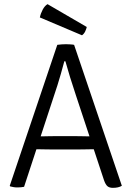

<svg xmlns="http://www.w3.org/2000/svg" viewBox="-20 -899 634 925"><path d="M256 -683Q264.5 -684.5 276.8 -685.2Q289 -686 298 -686Q306.5 -686 318.8 -685.2Q331 -684.5 337 -683L567 -4Q559 1 548.2 3.5Q537.5 6 524 6Q507 6 497.8 -1.8Q488.5 -9.5 481 -31L346 -439Q331 -483.5 317.5 -527.2Q304 -571 295 -604H290Q282.5 -575.5 272.8 -541.8Q263 -508 257 -489L96 1Q89.5 2.5 81 3.2Q72.5 4 64 4Q53 4 45.2 2.5Q37.5 1 29 -1L27 -4ZM226 -179Q223 -179 205.5 -179.2Q188 -179.5 170.2 -179.8Q152.5 -180 149 -180H122L145 -242H169Q172.5 -242 187.5 -242.2Q202.5 -242.5 217.2 -242.8Q232 -243 235 -243H352Q355 -243 370.2 -242.8Q385.5 -242.5 401 -242.2Q416.5 -242 420 -242H444L465 -180H438Q434.5 -180 416.5 -179.8Q398.5 -179.5 380.8 -179.2Q363 -179 360 -179ZM209 -879Q195.5 -871 185.8 -852.8Q176 -834.5 172 -815L375 -729Q385 -736 390.5 -747.8Q396 -759.5 398 -769Z"/></svg>

Font: Signika Negative Light Light
Style: Regular
Weight: 300
Version: Version 2.001